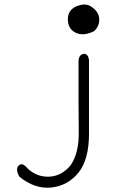

<svg xmlns="http://www.w3.org/2000/svg" viewBox="-20 -729 540 863"><path d="M403 -589Q355 -565 320 -582Q285 -599 285 -643Q285 -686 327 -702Q369 -718 396 -695Q424 -674 426 -645Q428 -612 403 -589ZM380 -459V-128Q380 -11 332 48Q284 106 210 114Q135 121 67 65Q48 31 64 15Q80 -1 104 28Q146 68 203 65Q258 62 298 13Q316 -13 325.5 -51Q335 -89 334 -141Q333 -193 333 -272Q333 -351 333 -459Q337 -485 357 -487Q376 -488 380 -459Z"/></svg>

Font: Yomogi
Style: Regular
Weight: 400
Designer: satsuyako
Foundry: satsuyako
Version: Version 3.100